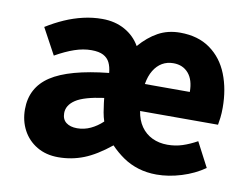

<svg xmlns="http://www.w3.org/2000/svg" viewBox="-62 -595 906 694"><g transform="rotate(10 390.5 -248.0)"><path d="M190 12Q145 12 111.5 -8Q78 -28 60 -62Q42 -96 42 -138Q42 -218 108 -261.5Q174 -305 319 -320Q317 -342 309.5 -357.5Q302 -373 286 -381.5Q270 -390 242 -390Q212 -390 180 -379Q148 -368 111 -347L59 -443Q91 -463 124 -477.5Q157 -492 191.5 -500Q226 -508 261 -508Q308 -508 344 -488Q380 -468 400 -433Q431 -469 466.5 -488.5Q502 -508 547 -508Q613 -508 657.5 -476Q702 -444 723.5 -389.5Q745 -335 745 -267Q745 -247 743 -230.5Q741 -214 739 -204H453Q458 -171 474 -148Q490 -125 515 -113Q540 -101 571 -101Q600 -101 626 -109.5Q652 -118 679 -133L726 -43Q689 -17 642 -2.5Q595 12 551 12Q515 12 484 2.5Q453 -7 427.5 -24.5Q402 -42 380 -65Q328 -23 283.5 -5.5Q239 12 190 12ZM239 -103Q265 -103 288.5 -114Q312 -125 332 -144Q327 -159 324 -176Q321 -193 319 -210L317 -228Q244 -218 214 -198Q184 -178 184 -149Q184 -126 199 -114.5Q214 -103 239 -103ZM453 -303H618Q618 -347 597.5 -371Q577 -395 542 -395Q519 -395 501 -384.5Q483 -374 470.5 -353.5Q458 -333 453 -303Z"/></g></svg>

Font: Source Sans 3 ExtraLight
Style: Bold
Weight: 700
Version: Version 3.052;hotconv 1.1.0;makeotfexe 2.6.0